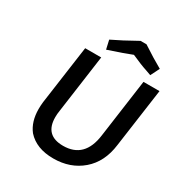

<svg xmlns="http://www.w3.org/2000/svg" viewBox="-212 -1075 1163 1235"><g transform="rotate(30 369.5 -458.0)"><path d="M678 -271 739 -707H620L560 -275Q536 -92 377 -92Q242 -92 242 -227Q242 -252 246 -275L306 -707H187L126 -271Q123 -244 123 -219Q123 -125 170 -65Q237 10 363 10Q489 10 575 -64Q661 -138 678 -271ZM636 -766 669 -832Q604 -868 516 -926H472Q365 -866 293 -832L308 -766Q434 -808 480 -827Q553 -794 600 -779Z"/></g></svg>

Font: Brisa Sans Medium
Style: Italic
Weight: 600
Italic angle: -8°
Designer: Dalton Maag Ltd
Foundry: Dalton Maag Ltd
Version: Version 1.101;July 10, 2019;FontCreator 11.5.0.2425 64-bit